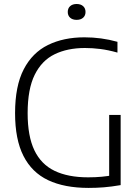

<svg xmlns="http://www.w3.org/2000/svg" viewBox="-20 -936 703 962"><path d="M424 5.5Q303 5.5 221.2 -33.2Q139.5 -72 97.5 -154.8Q55.5 -237.5 55.5 -369Q55.5 -505 98.8 -588.5Q142 -672 220.2 -710.5Q298.5 -749 403 -749Q445.5 -749 486.2 -743.5Q527 -738 568.5 -726.5V-672.5Q522 -685.5 482.8 -690.5Q443.5 -695.5 405.5 -695.5Q318 -695.5 253.8 -664.2Q189.5 -633 154 -561.5Q118.5 -490 118.5 -369Q118.5 -254 152.2 -183.2Q186 -112.5 253.5 -80Q321 -47.5 421.5 -47.5Q458.5 -47.5 490 -50.5Q521.5 -53.5 549.5 -59L527 -32.5V-360H584.5V-8.5Q538 -0.5 500.8 2.5Q463.5 5.5 424 5.5ZM364 -836.5Q343.5 -836.5 331.5 -847.2Q319.5 -858 319.5 -876Q319.5 -894.5 331.5 -905.2Q343.5 -916 364 -916Q384.5 -916 396.5 -905.2Q408.5 -894.5 408.5 -876Q408.5 -858 396.5 -847.2Q384.5 -836.5 364 -836.5Z"/></svg>

Font: Encode Sans Condensed Thin Light
Style: Regular
Weight: 300
Version: Version 3.002